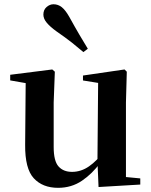

<svg xmlns="http://www.w3.org/2000/svg" viewBox="-20 -875 718 911"><path d="M255.7 16.2Q182.1 16.2 140.2 -29.3Q98.3 -74.7 99.3 -187.9L102 -497.7L132 -475.4L28.4 -493.5V-520.2L228 -545.4L240.2 -534.8L234.7 -388.7V-177.8Q234.7 -111 257.7 -85.3Q280.7 -59.5 321.8 -59.5Q364.7 -59.5 402.5 -85.8Q440.3 -112.1 469.6 -153.8L503.2 -103H456Q418.4 -51 368.8 -17.4Q319.2 16.2 255.7 16.2ZM447.6 12.4 442.4 -109.4V-111.9L445.6 -481.6L373.7 -493.2V-516.6L570.9 -545.4L581.6 -534.8L577.6 -388.7V-35L645.6 -28.5V0.7ZM396.7 -643.7 375.7 -627.8Q350.3 -649.6 321.4 -672.6Q292.4 -695.5 248.4 -725.9Q218.1 -747.6 202 -766.9Q185.8 -786.2 185.8 -805.7Q185.8 -828.4 201 -841.6Q216.2 -854.8 233.8 -854.8Q255.7 -854.8 273.2 -840.9Q290.6 -826.9 308.5 -795.4Q336.9 -743.9 357.4 -709.2Q378 -674.4 396.7 -643.7Z"/></svg>

Font: Source Han Serif JP VF
Style: Regular
Weight: 250
Designer: Ryoko NISHIZUKA 西塚涼子 (kana & ideographs); Frank Grießhammer (Latin, Greek & Cyrillic); Wenlong ZHANG 张文龙 (bopomofo); San
Foundry: Adobe
Version: Version 2.001;hotconv 1.1.0;makeotfexe 2.6.0